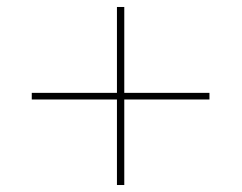

<svg xmlns="http://www.w3.org/2000/svg" viewBox="-20 -625 692 550"><path d="M336 -605V-95H315V-605ZM71 -359H580V-340H71Z"/></svg>

Font: Albert Sans Thin
Style: Regular
Weight: 250
Designer: Andreas Rasmussen
Foundry: a.Foundry
Version: Version 1.025